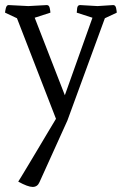

<svg xmlns="http://www.w3.org/2000/svg" viewBox="-30 -476 491 758"><path d="M99 262Q80 262 42 241Q42 241 53.5 222.5Q65 204 82.5 174.5Q100 145 120.5 111Q141 77 159.5 45.5Q178 14 191 -7L37 -404L-10 -426Q-10 -431 -7 -443.5Q-4 -456 4 -456L82 -452L155 -456Q164 -456 166.5 -443.5Q169 -431 169 -426L107 -406L226 -100L335 -406L273 -426Q273 -430 274.5 -443Q276 -456 286 -456L355 -452L417 -456Q426 -456 428.5 -443.5Q431 -431 431 -426L384 -404L236 0L126 243Q118 262 99 262Z"/></svg>

Font: Mate
Style: Regular
Weight: 400
Designer: Eduardo Rodriguez Tunni
Foundry: Eduardo Rodriguez Tunni
Version: Version 1.003; ttfautohint (v1.8.4.7-5d5b);gftools[0.9.24]